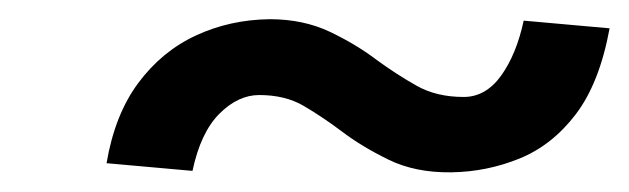

<svg xmlns="http://www.w3.org/2000/svg" viewBox="-20 -406 655 200"><path d="M180.5 -228 91 -236Q99.5 -286.5 124 -319.5Q148.5 -352.5 184 -369Q219.5 -385.5 261 -386Q296 -386 323.8 -372.8Q351.5 -359.5 372.5 -343.5Q393 -328.5 413.8 -316.8Q434.5 -305 463 -305Q486 -305 502 -327.2Q518 -349.5 525.5 -384.5L615 -376.5Q604.5 -319.5 579.8 -287Q555 -254.5 521 -240.8Q487 -227 450 -226.5Q412.5 -226 384.5 -239.8Q356.5 -253.5 335.5 -269.5Q315.5 -284.5 296.2 -295.8Q277 -307 250 -307Q228 -307 208.5 -287.5Q189 -268 180.5 -228Z"/></svg>

Font: Expletus Sans Medium
Style: Italic
Weight: 500
Italic angle: -7°
Version: Version 7.500